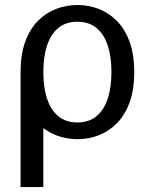

<svg xmlns="http://www.w3.org/2000/svg" viewBox="-20 -551 600 775"><path d="M292.3 10.8Q248.1 10.8 206.7 -4.9Q165.3 -20.7 133 -53.4Q100.6 -86.1 81.8 -137.4Q63 -188.7 63 -260Q63 -331.3 81.8 -382.6Q100.6 -433.9 133 -466.6Q165.3 -499.3 206.7 -515.1Q248.1 -530.8 292.3 -530.8Q337.4 -530.8 378.3 -515.1Q419.2 -499.3 451.7 -466.6Q484.2 -433.9 503 -382.6Q521.8 -331.3 521.8 -260Q521.8 -188.7 503 -137.4Q484.2 -86.1 451.7 -53.4Q419.2 -20.7 378.3 -4.9Q337.4 10.8 292.3 10.8ZM63 204V-260H154.9V204ZM292.3 -56.7Q338.6 -56.7 369.3 -81.9Q400 -107.2 414.9 -152.9Q429.8 -198.6 429.8 -260Q429.8 -322 414.9 -367.4Q400 -412.8 369.3 -438.1Q338.6 -463.3 292.3 -463.3Q245.9 -463.3 215.4 -438.1Q184.8 -412.8 169.9 -367.4Q154.9 -322 154.9 -260Q154.9 -198.6 169.9 -152.9Q184.8 -107.2 215.4 -81.9Q245.9 -56.7 292.3 -56.7Z"/></svg>

Font: Murecho Thin
Style: Regular
Weight: 100
Designer: Neil Summerour
Foundry: Positype
Version: Version 1.010